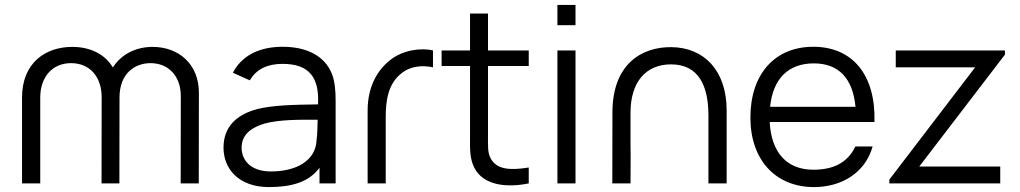

<svg xmlns="http://www.w3.org/2000/svg" viewBox="-20 -745 4142 780"><path d="M714.5 -354.5 714 0H787.5L788 -368.5C788 -482.5 708.5 -554.5 599.5 -554.5C531 -554.5 472 -523.5 438.5 -471C406 -525.5 346 -554.5 273.5 -554.5C165 -554.5 69.5 -490 69.5 -348.5V0H143.5V-348.5C143.5 -433 193.5 -488.5 268.5 -488.5C343 -488.5 393 -435.5 393 -349.5L392.5 0H465L465.5 -348.5C465.5 -449 530 -488.5 591.5 -488.5C662.5 -488.5 714.5 -438 714.5 -354.5Z M926 -449.5 995 -418.5C1021 -464.5 1067.5 -485.5 1127.5 -485.5C1233 -485.5 1278 -434 1272 -321C1173 -319.5 1090.5 -318 1025.5 -302C945 -280.5 888 -233.5 888 -145C888 -59 950 15 1072.5 15C1162 15 1234.5 -4 1278 -63.5V0H1343.5V-335.5C1343.5 -376 1340.5 -416 1327.5 -447C1299 -517 1227 -555 1128.5 -555C1029.5 -555 961 -516.5 926 -449.5ZM961.5 -145C961.5 -203.5 1009 -229.5 1055 -243C1114.5 -259.5 1198.5 -259 1270.5 -258.5C1270 -231.5 1269 -197 1266 -175C1262.5 -92.5 1184 -48.5 1081 -48.5C994 -48.5 961.5 -98 961.5 -145Z M1473.5 -296.5V0H1547V-269.5C1547 -334 1556 -404 1610 -446.5C1649 -478.5 1699 -480 1739 -471.5V-540C1691.5 -552 1615.5 -542 1564.5 -500.5C1518.5 -464.5 1473.5 -399 1473.5 -296.5Z M2128 0V-64.5C2050.5 -52 1997.5 -56.5 1973.5 -101.5C1960.5 -124.5 1962.5 -153 1962.5 -198.5V-477H2128V-540H1962.5V-690H1889.5V-540H1774V-477H1889.5V-195.5C1889.5 -142.5 1887 -104 1906.5 -64.5C1942 7.5 2036.5 19 2128 0Z M2244.5 -642.5H2318V-725H2244.5ZM2244.5 0H2318V-540H2244.5Z M2858 -275.5V0H2932V-297C2932 -458 2840.5 -552 2708 -553.5C2585.5 -555 2468 -483.5 2468 -288L2467.5 0H2541.5L2542 -122L2541.5 -146V-288C2541.5 -410 2602.5 -483.5 2706 -483.5C2819.5 -483.5 2858 -394.5 2858 -275.5Z M3287 15C3397.5 15 3494.5 -41.5 3525 -150H3455C3422 -81 3361.5 -55.5 3284 -55.5C3176.5 -55.5 3113 -125.5 3107 -249.5H3532.5C3538 -440 3444 -555 3284 -555C3128 -555 3028.5 -444.5 3028.5 -267.5C3028.5 -96.5 3129.5 15 3287 15ZM3108.5 -311C3120 -424.5 3182 -487.5 3286 -487.5C3386.5 -487.5 3444.5 -427.5 3455.5 -311Z M3593 0H4043.5V-68.5H3714.5L4062.5 -523V-540H3619V-471.5H3941.5L3593 -15.5Z"/></svg>

Font: Eudonet
Style: Regular
Weight: 400
Designer: Mikhail Sharanda
Foundry: Mikhail Sharanda
Version: Version 4.503;Glyphs 3.1.2 (3151)